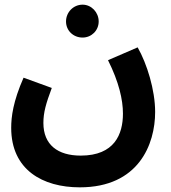

<svg xmlns="http://www.w3.org/2000/svg" viewBox="-20 -572 735 823"><path d="M334 -411C372 -411 403 -441 403 -480C403 -519 372 -552 334 -552C294 -552 263 -519 263 -480C263 -441 294 -411 334 -411ZM28 -24C28 156 163 231 322 231C574 231 645 47 645 -92C645 -186 610 -299 570 -369L443 -314C490 -220 507 -144 507 -85C507 3 471 95 326 95C228 95 166 49 166 -45C166 -90 177 -128 202 -195L81 -239C36 -137 28 -71 28 -24Z"/></svg>

Font: Noto Sans Arabic UI SmCn
Style: Bold
Weight: 700
Width: 4
Designer: Monotype Design Team, Nadine Chahine and Nizar Qandah
Foundry: Monotype Imaging Inc.
Version: Version 2.010